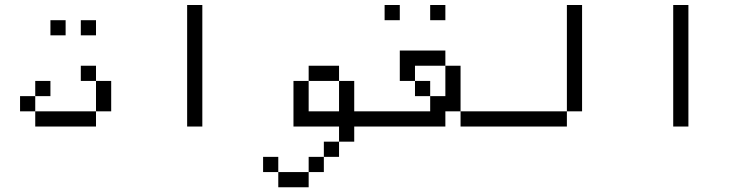

<svg xmlns="http://www.w3.org/2000/svg" viewBox="-20 -708 3040 790"><path d="M187.5 -312.5V-375H125V-312.5H62.5V-250H125V-187.5H375V-250H125V-312.5ZM250 -562.5V-625H187.5V-562.5ZM375 -562.5V-625H312.5V-562.5ZM375 -250H437.5Q437.5 -250 437.5 -375H375Q375 -375 375 -250ZM375 -375V-437.5H312.5V-375Z M750 -687.5Q750 -687.5 750 -187.5H812.5Q812.5 -187.5 812.5 -687.5Z M1500 -187.5V-250H1437.5Q1437.5 -250 1437.5 -375H1375Q1375 -375 1375 -250H1250Q1250 -250 1250 -375H1187.5V-187.5H1375V-125H1312.5V-62.5H1250V0H1125V62.5H1250V0H1312.5V-62.5H1375V-125H1437.5V-187.5ZM1125 0V-62.5H1062.5V0ZM1250 -375H1375V-437.5H1250Z M2000 -187.5V-250H1875V-187.5ZM1625 -625V-687.5H1562.5V-625ZM1812.5 -625V-687.5H1750V-625ZM1812.5 -250H1875V-437.5H1812.5Q1812.5 -437.5 1812.5 -312.5H1750V-250H1500V-187.5H1812.5ZM1750 -312.5V-375H1687.5V-312.5ZM1687.5 -375V-437.5H1812.5V-500H1625Q1625 -500 1625 -375Z M2312.5 -250H2000V-187.5H2312.5ZM2312.5 -250H2375V-687.5H2312.5Z M2750 -687.5Q2750 -687.5 2750 -187.5H2812.5Q2812.5 -187.5 2812.5 -687.5Z"/></svg>

Font: BFUnifontExMono
Style: Regular
Weight: 500
Version: Version 15.0.06